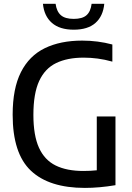

<svg xmlns="http://www.w3.org/2000/svg" viewBox="-20 -958 676 986"><path d="M416 7Q232.5 7 138.8 -81.2Q45 -169.5 45 -369Q45 -503.5 87.5 -587.5Q130 -671.5 210 -710.5Q290 -749.5 402 -749.5Q482 -749.5 557 -729.5V-641.5Q517.5 -652.5 481.8 -657.2Q446 -662 409.5 -662Q326 -662 268.5 -634.2Q211 -606.5 181.2 -542.2Q151.5 -478 151.5 -368Q151.5 -262.5 180.2 -199.2Q209 -136 266 -108Q323 -80 408 -80Q444 -80 477 -83.5V-360H573V-7Q489.5 7 416 7ZM358.5 -805.5Q286.5 -805.5 246.5 -840.5Q206.5 -875.5 200.5 -938.5H265.5Q271 -898.5 292.8 -879.8Q314.5 -861 358.5 -861Q403 -861 424.2 -879.8Q445.5 -898.5 450.5 -938.5H515.5Q509.5 -875 470.2 -840.2Q431 -805.5 358.5 -805.5Z"/></svg>

Font: Encode Sans SmCnd Md
Style: Regular
Weight: 500
Width: 4
Designer: Multiple Designers
Foundry: Impallari Type
Version: Version 3.002; ttfautohint (v1.8.3) -l 8 -r 50 -G 200 -x 14 